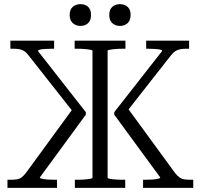

<svg xmlns="http://www.w3.org/2000/svg" viewBox="-20 -906 969 926"><path d="M670 0V-39H679Q696 -39 712.5 -40Q729 -41 741 -43.5Q753 -46 753 -50L531 -353V-365L762 -660Q762 -665 751.5 -667Q741 -669 725 -670Q709 -671 693 -671H685V-710H892V-671H878Q862 -671 849 -668.5Q836 -666 826 -659.5Q816 -653 806 -641L584 -358L588 -395L824 -72Q835 -58 845.5 -50.5Q856 -43 869 -41Q882 -39 902 -39H912V0ZM255 0H16V-39H27Q47 -39 60.5 -41Q74 -43 84 -50.5Q94 -58 105 -72L341 -395L339 -358L116 -641Q107 -653 97 -659.5Q87 -666 74.5 -668.5Q62 -671 45 -671H30V-710H241V-671H232Q217 -671 200.5 -670Q184 -669 174 -667Q164 -665 163 -660L394 -365V-353L172 -50Q172 -46 184 -43.5Q196 -41 213 -40Q230 -39 246 -39H255ZM341 0V-39H349Q362 -39 375.5 -39.5Q389 -40 400 -41.5Q411 -43 418.5 -44.5Q426 -46 426 -49V-661Q426 -664 418.5 -665.5Q411 -667 399.5 -668.5Q388 -670 374.5 -670.5Q361 -671 349 -671H340V-710H585V-671H576Q564 -671 550 -670.5Q536 -670 525 -668.5Q514 -667 506.5 -665.5Q499 -664 499 -661V-49Q499 -46 506 -44.5Q513 -43 524.5 -41.5Q536 -40 549.5 -39.5Q563 -39 576 -39H584V0ZM419 -834Q419 -808 405 -794.5Q391 -781 368 -781Q346 -781 331 -794.5Q316 -808 316 -834Q316 -860 331 -873Q346 -886 368 -886Q391 -886 405 -873Q419 -860 419 -834ZM610 -834Q610 -808 595.5 -794.5Q581 -781 558 -781Q536 -781 521.5 -794.5Q507 -808 507 -834Q507 -860 521.5 -873Q536 -886 558 -886Q581 -886 595.5 -873Q610 -860 610 -834Z"/></svg>

Font: Roboto Serif 28pt Condensed Light
Style: Regular
Weight: 300
Width: 3
Designer: Greg Gazdowicz
Foundry: Commercial Type
Version: Version 1.008